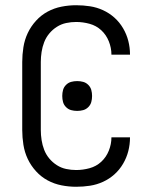

<svg xmlns="http://www.w3.org/2000/svg" viewBox="-20 -702 590 734"><path d="M271 12Q243 12 215 6.5Q187 1 162 -12.5Q137 -26 117.5 -47.5Q98 -69 86 -94.5Q74 -120 69.5 -148.5Q65 -177 65 -205V-465Q65 -493 69.5 -521.5Q74 -550 86 -575.5Q98 -601 117.5 -622.5Q137 -644 162 -657.5Q187 -671 215 -676.5Q243 -682 271 -682Q298 -682 324 -678Q350 -674 374 -663Q398 -652 417.5 -634.5Q437 -617 450.5 -594Q464 -571 470.5 -545.5Q477 -520 477 -494V-493H406Q406 -519 396 -544Q386 -569 367 -586.5Q348 -604 322.5 -611Q297 -618 271 -618Q252 -618 233 -614Q214 -610 197.5 -599.5Q181 -589 168.5 -574Q156 -559 149 -541Q142 -523 139 -503.5Q136 -484 136 -465V-205Q136 -186 139 -166.5Q142 -147 149 -129Q156 -111 168.5 -96Q181 -81 197.5 -70.5Q214 -60 233 -56Q252 -52 271 -52Q297 -52 322.5 -59Q348 -66 367 -83.5Q386 -101 396 -126Q406 -151 406 -177H477V-176Q477 -150 470.5 -124.5Q464 -99 450.5 -76Q437 -53 417.5 -35.5Q398 -18 374 -7Q350 4 324 8Q298 12 271 12ZM275 -278Q263 -278 252 -281Q241 -284 232.5 -292.5Q224 -301 221 -312Q218 -323 218 -335Q218 -347 221 -358Q224 -369 232.5 -377.5Q241 -386 252 -389Q263 -392 275 -392Q287 -392 298 -389Q309 -386 317.5 -377.5Q326 -369 329 -358Q332 -347 332 -335Q332 -323 329 -312Q326 -301 317.5 -292.5Q309 -284 298 -281Q287 -278 275 -278Z"/></svg>

Font: Lode
Style: Regular
Weight: 400
Monospace: yes
Designer: Belleve Invis
Foundry: Belleve Invis
Version: Version 29.2.0; ttfautohint (v1.8.3)